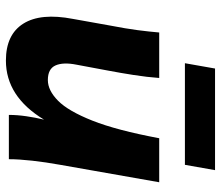

<svg xmlns="http://www.w3.org/2000/svg" viewBox="-69 -669 748 650"><g transform="rotate(90 305.0 -344.0)"><path d="M185 10Q97 10 60 -49Q23 -108 44 -217L66 -340Q77 -397 82 -435.5Q87 -474 90 -509H244Q241 -468 234 -423Q227 -378 219 -336L199 -229Q190 -184 201.5 -158Q213 -132 251 -132Q286 -132 321 -166.5Q356 -201 388.5 -283Q421 -365 448 -509H597L538 -174Q529 -124 524 -79Q519 -34 519 0H369Q369 -28 373.5 -59Q378 -90 385 -119Q307 10 185 10ZM212 -698H556L538 -596H194Z"/></g></svg>

Font: Livvic
Style: Bold Italic
Weight: 700
Italic angle: -10°
Designer: Jacques Le Bailly, Baron von Fonthausen
Version: Version 1.001; ttfautohint (v1.8.2)